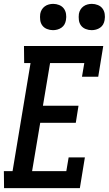

<svg xmlns="http://www.w3.org/2000/svg" viewBox="-34 -973 563 993"><path d="M-13 0 -14 -88H31L124 -647H91L90 -735H500L474 -576H390L402 -647H225L188 -426H372L358 -338H174L132 -88H309L321 -159H405L379 0ZM440 -817Q424 -817 409 -823Q394 -829 385 -841Q376 -853 374 -869Q372 -885 374 -901Q376 -913 382 -923Q388 -933 397.5 -940Q407 -947 418.5 -950Q430 -953 441 -953Q457 -953 472 -947Q487 -941 496 -929Q505 -917 507.5 -901Q510 -885 507 -869Q505 -857 499.5 -847Q494 -837 484 -830Q474 -823 462.5 -820Q451 -817 440 -817ZM240 -817Q224 -817 209 -823Q194 -829 185 -841Q176 -853 174 -869Q172 -885 174 -901Q176 -913 182 -923Q188 -933 197.5 -940Q207 -947 218.5 -950Q230 -953 241 -953Q257 -953 272 -947Q287 -941 296 -929Q305 -917 307.5 -901Q310 -885 307 -869Q305 -857 299.5 -847Q294 -837 284 -830Q274 -823 262.5 -820Q251 -817 240 -817Z"/></svg>

Font: Iosevka Curly Slab Semibold
Style: Italic
Weight: 600
Italic angle: -9°
Monospace: yes
Designer: Belleve Invis
Foundry: Belleve Invis
Version: Version 22.1.2; ttfautohint (v1.8.4)